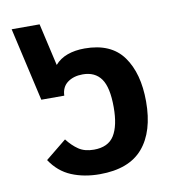

<svg xmlns="http://www.w3.org/2000/svg" viewBox="-71 -648 666 724"><g transform="rotate(-10 262.0 -286.0)"><path d="M254 12Q194 12 146 -8Q98 -28 67 -75L147 -140Q167 -114 190 -98.5Q213 -83 248 -83Q303 -83 326 -120Q349 -157 349 -228Q349 -304 325.5 -337Q302 -370 255 -370Q220 -370 197 -353Q174 -336 173 -303H85L21 -584H128L165 -422Q184 -444 213 -454.5Q242 -465 279 -465Q380 -465 426.5 -400.5Q473 -336 473 -228Q473 -113 419.5 -50.5Q366 12 254 12Z"/></g></svg>

Font: Noto Sans Thai UI SemBd
Style: Regular
Weight: 600
Designer: Monotype Design Team
Foundry: Monotype Imaging Inc.
Version: Version 2.000;GOOG;noto-source:20170915:90ef993387c0